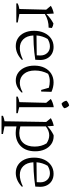

<svg xmlns="http://www.w3.org/2000/svg" viewBox="776 -1509 927 2519"><g transform="rotate(90 1239.5 -249.5)"><path d="M25 0V-18Q39 -25 56 -30.5Q73 -36 98 -40L107 -392L56 -453Q104 -482 158 -491L164 -394Q192 -424 223 -446.5Q254 -469 288 -487Q320 -484 347 -467L343 -424Q248 -425 164 -375V-40L275 -19V0Z M584 7Q524 7 479 -23Q434 -53 409 -107Q384 -161 384 -233Q384 -307 410.5 -365Q437 -423 485 -456Q533 -489 596 -489Q647 -489 685.5 -467Q724 -445 745.5 -405Q767 -365 767 -313L764 -249Q713 -241 664.5 -236Q616 -231 563 -228Q510 -225 445 -224Q450 -138 495 -92Q540 -46 612 -46Q680 -46 761 -86L766 -73Q682 7 584 7ZM491 -411Q451 -344 445 -265L706 -268L708 -314Q708 -371 675 -406Q642 -441 589 -441Q539 -441 491 -411Z M1036 7Q979 7 935 -24Q891 -55 866 -110Q841 -165 841 -237Q841 -314 869.5 -371Q898 -428 947.5 -458.5Q997 -489 1061 -489Q1123 -489 1185 -461L1181 -326H1160L1131 -427Q1090 -439 1044 -439Q994 -439 948 -417Q905 -337 905 -245Q905 -152 950.5 -99Q996 -46 1067 -46Q1126 -46 1190 -83L1195 -71Q1123 7 1036 7Z M1247 0V-18Q1263 -26 1281 -31.5Q1299 -37 1320 -40L1329 -392L1278 -453Q1303 -468 1330 -477.5Q1357 -487 1386 -491V-38L1465 -19V0ZM1365 -693Q1395 -666 1400 -629Q1389 -616 1372 -606Q1355 -596 1338 -594Q1309 -619 1301 -657Q1328 -687 1365 -693Z M1499 194V175Q1513 169 1529.5 163.5Q1546 158 1571 154L1580 -392L1530 -453Q1555 -467 1580 -476.5Q1605 -486 1631 -491L1637 -409Q1664 -435 1692.5 -454.5Q1721 -474 1752 -489Q1757 -490 1764 -490Q1826 -490 1871 -458.5Q1916 -427 1940.5 -372.5Q1965 -318 1965 -249Q1965 -128 1899 -60Q1833 8 1724 8Q1683 8 1638 -2V155L1738 175V194ZM1755 -432Q1696 -432 1638 -387V-53Q1688 -39 1726 -39Q1810 -39 1856.5 -92Q1903 -145 1903 -241Q1903 -329 1861 -397Q1808 -432 1755 -432Z M2248 7Q2188 7 2143 -23Q2098 -53 2073 -107Q2048 -161 2048 -233Q2048 -307 2074.5 -365Q2101 -423 2149 -456Q2197 -489 2260 -489Q2311 -489 2349.5 -467Q2388 -445 2409.5 -405Q2431 -365 2431 -313L2428 -249Q2377 -241 2328.5 -236Q2280 -231 2227 -228Q2174 -225 2109 -224Q2114 -138 2159 -92Q2204 -46 2276 -46Q2344 -46 2425 -86L2430 -73Q2346 7 2248 7ZM2155 -411Q2115 -344 2109 -265L2370 -268L2372 -314Q2372 -371 2339 -406Q2306 -441 2253 -441Q2203 -441 2155 -411Z"/></g></svg>

Font: Piazzolla Light
Style: Regular
Weight: 300
Designer: Juan Pablo del Peral
Foundry: Huerta Tipografica
Version: Version 1.330